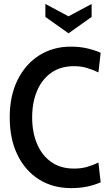

<svg xmlns="http://www.w3.org/2000/svg" viewBox="-20 -954 564 988"><path d="M345.5 14Q252 14 181 -30.5Q110 -75 70 -156.8Q30 -238.5 30 -350Q30 -461.5 70.8 -543.2Q111.5 -625 182.5 -669.5Q253.5 -714 344 -714Q391 -714 429.2 -705Q467.5 -696 498 -682.5L486.5 -581.5Q457 -595.5 427 -604.5Q397 -613.5 361 -613.5Q291.5 -613.5 243.5 -579.5Q195.5 -545.5 170.5 -486Q145.5 -426.5 145.5 -350Q145.5 -273.5 170.5 -214Q195.5 -154.5 243.5 -120.5Q291.5 -86.5 361 -86.5Q397.5 -86.5 427.5 -95Q457.5 -103.5 486.5 -117.5L498 -16Q468.5 -2.5 430.2 5.8Q392 14 345.5 14ZM213.5 -933.5V-867L332.5 -782.5L451.5 -867V-933.5L332.5 -870Z"/></svg>

Font: Cabin Condensed Medium
Style: Regular
Weight: 500
Width: 3
Designer: Pablo Impallari
Foundry: Pablo Impallari. http://www.impallari.com Igino Marini. http://www.ikern.com
Version: Version 3.001; ttfautohint (v1.8.3)